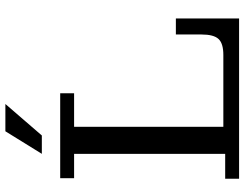

<svg xmlns="http://www.w3.org/2000/svg" viewBox="-120 -812 931 732"><g transform="rotate(-90 346.0 -445.5)"><path d="M126 -752 212 -891H316L196 -752ZM31 0V-53H126V-629H33V-682H357V-629H229V-60H503Q547 -60 564 -78.5Q581 -97 581 -143V-241H642V0Z"/></g></svg>

Font: Montagu Slab 16pt
Style: Regular
Weight: 400
Designer: Florian Karsten
Foundry: Florian Karsten
Version: Version 1.000; ttfautohint (v1.8.3)